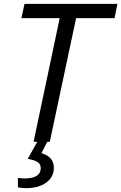

<svg xmlns="http://www.w3.org/2000/svg" viewBox="-20 -734 628 994"><path d="M258.8 134.8Q258.8 182.6 219.2 211.4Q179.7 240.2 114.7 240.2Q94.7 240.2 72.8 235.8V187Q91.3 189.9 106 189.9Q190.9 189.9 190.9 136.2Q190.9 114.3 171.9 103.5Q152.8 92.8 123.5 88.9L172.9 0H153.8L289.1 -640.1H90.8L106.9 -713.9H587.9L573.2 -640.1H374L237.8 0H224.6L194.8 59.1Q258.8 77.6 258.8 134.8Z"/></svg>

Font: OpenSans-Italic
Style: Italic
Weight: 400
Italic angle: -12°
Foundry: Ascender Corporation
Version: Version 1.10